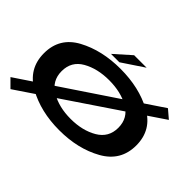

<svg xmlns="http://www.w3.org/2000/svg" viewBox="-150 -1000 1319 1319"><g transform="rotate(45 509.5 -341.0)"><path d="M2.5 -17 61 41.5 980 -578.5 918.5 -631ZM497.5 4.5Q678.5 4.5 812.2 -70.2Q946 -145 946 -296Q946 -447.5 812.2 -519.8Q678.5 -592 497.5 -592Q317 -592 183 -519.8Q49 -447.5 49 -296Q49 -145 183 -70.2Q317 4.5 497.5 4.5ZM497.5 -106Q384 -106 303 -153.2Q222 -200.5 222 -294.5Q222 -389.5 303 -435.5Q384 -481.5 497.5 -481.5Q611.5 -481.5 692.2 -435.5Q773 -389.5 773 -294.5Q773 -200.5 692.2 -153.2Q611.5 -106 497.5 -106ZM378 -618H459.5L618.5 -724H497Z"/></g></svg>

Font: Anybody ExtraExpanded SemiBold
Style: Regular
Weight: 600
Width: 8
Version: Version 1.113;gftools[0.9.25]